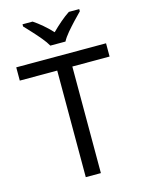

<svg xmlns="http://www.w3.org/2000/svg" viewBox="-137 -1024 830 1105"><g transform="rotate(-15 278.0 -472.0)"><path d="M323 0H233V-635H10V-714H545V-635H323ZM232 -784Q219 -807 197 -833.5Q175 -860 151 -886Q127 -912 109 -931V-944H169Q195 -927 223 -903Q251 -879 276 -852Q303 -879 331 -903Q359 -927 385 -944H447V-931Q428 -912 403.5 -886Q379 -860 356.5 -833.5Q334 -807 322 -784Z"/></g></svg>

Font: Noto Sans Tifinagh Ahaggar
Style: Regular
Weight: 400
Designer: JamraPatel
Foundry: JamraPatel LLC
Version: Version 2.006; ttfautohint (v1.8.4.7-5d5b)